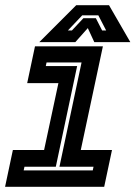

<svg xmlns="http://www.w3.org/2000/svg" viewBox="-20 -718 536 738"><path d="M-0.5 0 29.5 -141.5H149.5L204.5 -398.5H84.5L114.5 -540H375.5L290.5 -141.5H410.5L380.5 0ZM71 -63H336.5L339.5 -77H208.5L293.5 -478H159L156 -464H276.5L194.5 -77H74ZM273 -698H399L481 -556H342.5L317.5 -610L269.5 -556H131ZM296 -659 241 -601H256.5L300.5 -648H348.5L372.5 -601H388L358 -659Z"/></svg>

Font: Tourney
Style: Bold Italic
Weight: 700
Italic angle: -12°
Version: Version 1.015